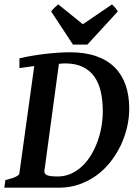

<svg xmlns="http://www.w3.org/2000/svg" viewBox="-24 -873 634 893"><path d="M279.3 -578.1Q272 -578.1 264.6 -577.4Q257.3 -576.7 250 -576.2L182.6 -79.1Q180.7 -64.9 193.8 -58.6Q207 -52.2 244.1 -52.2Q277.8 -52.2 306.4 -65.2Q335 -78.1 358.4 -100.3Q381.8 -122.6 399.7 -152.1Q417.5 -181.6 429.7 -215.3Q441.9 -249 448 -284.9Q454.1 -320.8 454.1 -355Q454.1 -407.2 444.3 -448.5Q434.6 -489.7 413.3 -518.6Q392.1 -547.4 358.9 -562.7Q325.7 -578.1 279.3 -578.1ZM577.1 -367.7Q577.1 -324.7 566.9 -280.8Q556.6 -236.8 537.1 -196Q517.6 -155.3 489.3 -119.4Q460.9 -83.5 424.6 -57.1Q388.2 -30.8 344.2 -15.4Q300.3 0 249.5 0H-3.9L1 -35.6Q31.7 -42.5 48.3 -50.5Q64.9 -58.6 65.9 -65.4L135.3 -565.9L66.4 -556.2V-601.6Q94.2 -608.4 125 -613.5Q155.8 -618.7 186.5 -622.3Q217.3 -626 246.6 -627.9Q275.9 -629.9 300.8 -629.9Q371.6 -629.9 423.8 -611.6Q476.1 -593.3 510 -559.1Q543.9 -524.9 560.5 -476.6Q577.1 -428.2 577.1 -367.7ZM382.3 -665.5H315.4L213.9 -819.8Q220.7 -829.1 230.2 -837.9Q239.7 -846.7 247.1 -852.5L361.3 -760.3L497.1 -852.5Q502.9 -847.2 511 -838.1Q519 -829.1 523.9 -819.8Z"/></svg>

Font: Gentium Basic
Style: Bold Italic
Weight: 700
Italic angle: -8°
Designer: J. Victor Gaultney and Annie Olsen
Foundry: SIL International
Version: Version 1.102; 2013; Maintenance release